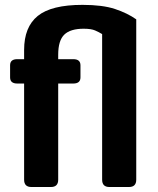

<svg xmlns="http://www.w3.org/2000/svg" viewBox="-20 -750 633 770"><path d="M49.3 -415Q20.5 -415 20.5 -439.5V-488.3Q20.5 -512.7 49.3 -512.7H76.7V-549.8Q76.7 -641.6 131.3 -686Q186 -730.5 311 -730.5Q391.1 -730.5 441.2 -713.9Q491.2 -697.3 526.4 -672.4V-29.3Q526.4 0 497.1 0H418.9Q389.6 0 389.6 -29.3V-613.3Q377 -621.1 361.3 -627.9Q345.7 -634.8 315.4 -634.8Q262.2 -634.8 237.8 -611.1Q213.4 -587.4 213.4 -530.3V-512.7H273.9Q302.7 -512.7 302.7 -488.3V-439.5Q302.7 -415 273.9 -415H213.4V-29.3Q213.4 0 184.1 0H106Q76.7 0 76.7 -29.3V-415Z"/></svg>

Font: Istok
Style: Bold
Weight: 700
Designer: Andrey V. Panov
Foundry: Andrey V. Panov
Version: Version 1.0.1